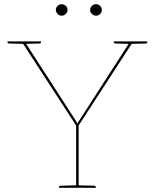

<svg xmlns="http://www.w3.org/2000/svg" viewBox="-20 -898 740 918"><path d="M344 0V-298L83 -700H93Q95 -700 97 -699Q99 -698 100 -696L336 -331Q340 -325 343.5 -319Q347 -313 350 -307Q352 -312 357 -319.5Q362 -327 365 -331L600 -696Q602 -698 603.5 -699Q605 -700 607 -700H617L356 -298V0ZM90 -691V-700H105V-691ZM596 -691V-700H610V-691ZM101 -700 100 -688 23 -690Q21 -690 18.5 -691.5Q16 -693 16 -695V-700ZM176 -700V-695Q176 -693 173.5 -691.5Q171 -690 169 -690L92 -688L91 -700ZM609 -700 608 -688 531 -690Q529 -690 526.5 -691.5Q524 -693 524 -695V-700ZM684 -700V-695Q684 -693 681.5 -691.5Q679 -690 677 -690L600 -688L599 -700ZM262 0V-5Q262 -7 264.5 -8.5Q267 -10 269 -10L346 -12L347 0ZM353 0 354 -12 431 -10Q433 -10 435.5 -8.5Q438 -7 438 -5V0ZM303 -850Q303 -840 294.5 -831.5Q286 -823 275 -823Q264 -823 255.5 -831.5Q247 -840 247 -850Q247 -862 255.5 -870Q264 -878 275 -878Q286 -878 294.5 -870Q303 -862 303 -850ZM467 -850Q467 -840 459 -831.5Q451 -823 439 -823Q428 -823 419.5 -831.5Q411 -840 411 -850Q411 -862 419.5 -870Q428 -878 439 -878Q450 -878 458.5 -870Q467 -862 467 -850Z"/></svg>

Font: Aleo Thin
Style: Regular
Weight: 250
Designer: Alessio Laiso
Foundry: Alessio Laiso
Version: Version 2.001;gftools[0.9.29]